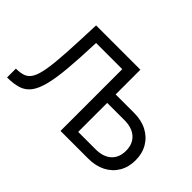

<svg xmlns="http://www.w3.org/2000/svg" viewBox="-106 -951 1252 1252"><g transform="rotate(45 520.5 -325.0)"><path d="M774 -422.5Q841.5 -422.5 892.2 -396Q943 -369.5 971.2 -321.8Q999.5 -274 999.5 -211Q999.5 -147.5 971.2 -100Q943 -52.5 892 -26.2Q841 0 773 0H517.5V-569.5H276Q271 -423 262 -322.2Q253 -221.5 236.5 -158Q220 -94.5 193 -60Q166 -25.5 124.5 -12.8Q83 0 24.5 0V-81.5Q65.5 -81.5 93.2 -91.8Q121 -102 138.8 -133Q156.5 -164 167 -226.2Q177.5 -288.5 183.5 -391.8Q189.5 -495 195 -650.5H603.5V-422.5ZM763 -77Q833.5 -77 872.5 -112.2Q911.5 -147.5 911.5 -211Q911.5 -273.5 872 -309Q832.5 -344.5 763 -344.5H603.5V-77Z"/></g></svg>

Font: Overused Grotesk
Style: Regular
Weight: 450
Version: Version 0.004